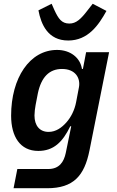

<svg xmlns="http://www.w3.org/2000/svg" viewBox="-20 -799 619 1019"><path d="M342 -584C447 -584 503 -665 545 -741L472 -779L447 -747C409 -697 384 -674 348 -674C307 -674 290 -700 269 -745L254 -779L184 -744C198 -670 234 -584 342 -584ZM183 2C264 2 312 -44 353 -129H358L329 13C319 60 295 98 236 98H72L52 200H230C370 200 428 134 455 -1L559 -522H437L420 -433H415C406 -493 353 -534 283 -534C138 -534 39 -386 39 -185C39 -74 87 2 183 2ZM238 -99C190 -99 163 -133 163 -186C163 -202 166 -227 169 -242L181 -304C199 -389 241 -433 309 -433C381 -433 408 -384 399 -336L384 -257C376 -215 357 -177 332 -149C308 -122 277 -99 238 -99Z"/></svg>

Font: Braiins Sans SemiBold
Style: Italic
Weight: 600
Italic angle: -11.31°
Designer: Mike Abbink, Paul van der Laan, Pieter van Rosmalen, Jiri Chlebus, Lubos Buracinsky
Foundry: Bold Monday, Sudetype
Version: Version 1.000;hotconv 1.0.109;makeotfexe 2.5.65596